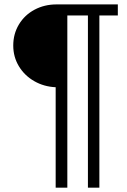

<svg xmlns="http://www.w3.org/2000/svg" viewBox="-20 -740 585 884"><path d="M236.3 -338.4Q182.1 -340.8 137.5 -366.5Q92.8 -392.1 66.9 -435.1Q41 -478 41 -530.3Q41 -584 67.1 -627.4Q93.3 -670.9 138.9 -695.3Q184.6 -719.7 240.2 -719.7H522.5V-668.9H437.5V124H384.8V-668.9H290V124H236.3Z"/></svg>

Font: Reddit Sans Fudge Light
Style: Regular
Weight: 300
Designer: Stephen Hutchings
Foundry: Reddit
Version: Version 1.013